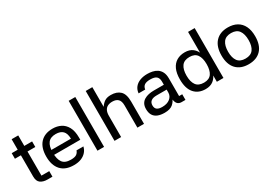

<svg xmlns="http://www.w3.org/2000/svg" viewBox="19 -1548 3372 2390"><g transform="rotate(-30 1705.5 -353.5)"><path d="M308 -427H196V-80H308V0H237Q177 0 139 -27Q101 -54 101 -123V-427H15V-507H101V-658H196V-507H308Z M416 -295H744Q743 -371 708.5 -405.5Q674 -440 607 -440Q531 -440 496 -394.5Q461 -349 461 -257Q461 -163 495.5 -115.5Q530 -68 614 -68Q671 -68 696 -85.5Q721 -103 731 -134H830Q821 -92 793 -59.5Q765 -27 720.5 -8.5Q676 10 614 10Q492 10 429 -59.5Q366 -129 366 -254Q366 -382 429 -450Q492 -518 607 -518Q671 -518 723 -492Q775 -466 806.5 -408.5Q838 -351 838 -256V-225H415Z M1050 0H955V-717H1050Z M1295 0H1200V-717H1295V-434Q1319 -471 1352.5 -494.5Q1386 -518 1444 -518Q1529 -518 1576.5 -472.5Q1624 -427 1624 -320V0H1529V-319Q1529 -381 1501 -409Q1473 -437 1419 -437Q1380 -437 1352 -423Q1324 -409 1309.5 -379.5Q1295 -350 1295 -304Z M2220 0H2163Q2123 0 2102 -28Q2081 -56 2080 -113L2092 -108Q2076 -58 2036 -24Q1996 10 1918 10Q1860 10 1819.5 -6.5Q1779 -23 1758 -57.5Q1737 -92 1737 -146Q1737 -190 1753.5 -219.5Q1770 -249 1798.5 -266Q1827 -283 1862 -290.5Q1897 -298 1934 -298H2081V-343Q2081 -393 2054.5 -416.5Q2028 -440 1965 -440Q1910 -440 1883 -421.5Q1856 -403 1850 -362H1755Q1760 -413 1788 -447.5Q1816 -482 1862.5 -500Q1909 -518 1968 -518Q2004 -518 2040.5 -510.5Q2077 -503 2107.5 -483Q2138 -463 2156.5 -427Q2175 -391 2175 -335V-81H2220ZM1829 -145Q1829 -105 1853 -86.5Q1877 -68 1927 -68Q1998 -68 2039.5 -101.5Q2081 -135 2081 -188V-228H1935Q1883 -228 1856 -207Q1829 -186 1829 -145Z M2671 -717H2766V0H2671ZM2507 10Q2404 10 2345.5 -57Q2287 -124 2287 -254Q2287 -343 2314 -401.5Q2341 -460 2390.5 -489Q2440 -518 2507 -518Q2576 -518 2619.5 -483.5Q2663 -449 2683 -389.5Q2703 -330 2703 -254Q2703 -178 2683 -118.5Q2663 -59 2619.5 -24.5Q2576 10 2507 10ZM2529 -70Q2604 -70 2637.5 -118Q2671 -166 2671 -254Q2671 -342 2637.5 -390Q2604 -438 2529 -438Q2451 -438 2416.5 -390Q2382 -342 2382 -254Q2382 -166 2416.5 -118Q2451 -70 2529 -70Z M3126 10Q3011 10 2947.5 -58Q2884 -126 2884 -253Q2884 -380 2947.5 -449Q3011 -518 3126 -518Q3202 -518 3256 -487.5Q3310 -457 3339 -398Q3368 -339 3368 -253Q3368 -125 3304.5 -57.5Q3241 10 3126 10ZM3126 -71Q3203 -71 3238 -118.5Q3273 -166 3273 -253Q3273 -340 3238 -388.5Q3203 -437 3126 -437Q3049 -437 3014 -388.5Q2979 -340 2979 -253Q2979 -166 3014 -118.5Q3049 -71 3126 -71Z"/></g></svg>

Font: 42dot Sans Light Medium
Style: Regular
Weight: 500
Version: Version 1.000